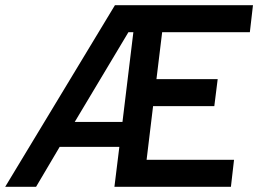

<svg xmlns="http://www.w3.org/2000/svg" viewBox="-40 -720 995 740"><path d="M-20 0 403 -700H935L923 -596H585L563 -415H799L786 -311H550L525 -104H862L850 0H401L420 -154H190L99 0ZM248 -250H432L474 -596H455Z"/></svg>

Font: Haskoy SemiBold
Style: Italic
Weight: 600
Designer: Ertekin Erdin
Foundry: Ertekin Erdin
Version: Version 2.000; ttfautohint (v1.8.4.7-5d5b)